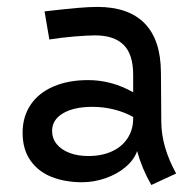

<svg xmlns="http://www.w3.org/2000/svg" viewBox="-20 -508 549 547"><path d="M411.1 19Q384.3 -27.8 370.6 -77.6Q362.3 -53.2 338.4 -32.7Q314.5 -12.2 281.2 -0.5Q248 11.2 213.9 11.2Q165.5 11.2 127.2 -3.9Q88.9 -19 66.7 -50.8Q44.4 -82.5 44.4 -129.9Q44.4 -175.8 67.4 -209.7Q90.3 -243.7 132.6 -261.7Q174.8 -279.8 231 -279.8Q298.3 -279.8 359.4 -245.1V-294.9Q359.4 -353.5 332 -380.4Q304.7 -407.2 251 -407.2Q230.5 -407.2 192.1 -404.1Q153.8 -400.9 120.6 -395.5L106.9 -475.6Q166.5 -482.4 200.4 -485.4Q234.4 -488.3 257.3 -488.3Q346.2 -488.3 392.1 -441.4Q438 -394.5 438.5 -301.8L439.5 -161.1Q439.9 -89.4 481.9 -13.7ZM359.4 -170.4V-174.8Q335 -188.5 305.2 -196Q275.4 -203.6 243.2 -203.6Q190.9 -203.6 159.7 -185.3Q128.4 -167 128.4 -134.8Q128.4 -113.8 141.4 -97.7Q154.3 -81.5 177.7 -72.5Q201.2 -63.5 231.9 -63.5Q270 -63.5 298.8 -76.7Q327.6 -89.8 343.5 -114.3Q359.4 -138.7 359.4 -170.4Z"/></svg>

Font: Selawik
Style: Regular
Weight: 400
Designer: Aaron Bell
Foundry: Microsoft Corporation
Version: Version 1.01